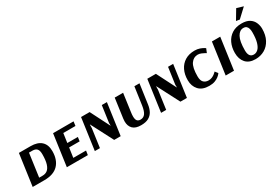

<svg xmlns="http://www.w3.org/2000/svg" viewBox="48 -1679 3789 2638"><g transform="rotate(-30 1942.0 -359.5)"><path d="M321 -500Q431 -500 489 -447Q547 -394 547 -293Q547 -154 473 -77Q399 0 252 0H66L136 -500ZM258 -434 207 -66H262Q306 -66 338 -90Q370 -114 388 -170.5Q406 -227 406 -324Q406 -383 383 -408.5Q360 -434 312 -434Z M941 0H608L678 -500H1003L994 -432H801L780 -285H947L938 -220H771L749 -67H951Z M1462 0H1359L1178 -349H1175L1174 -294L1133 0H1052L1122 -500H1258L1412 -196H1415L1414 -237L1451 -500H1532Z M1782 11Q1694 11 1652 -31.5Q1610 -74 1610 -147Q1610 -168 1613 -190L1656 -500H1789L1750 -219Q1744 -179 1744 -151Q1744 -102 1761.5 -81Q1779 -60 1813 -60Q1862 -60 1889 -98Q1916 -136 1928 -219L1968 -500H2049L2005 -190Q1997 -130 1973 -85Q1949 -40 1903 -14.5Q1857 11 1782 11Z M2513 0H2410L2229 -349H2226L2225 -294L2184 0H2103L2173 -500H2309L2463 -196H2466L2465 -237L2502 -500H2583Z M3058 -396Q3058 -396 3039 -407Q3020 -418 2992 -429.5Q2964 -441 2937 -441Q2870 -441 2828.5 -381.5Q2787 -322 2787 -184Q2787 -117 2816 -88Q2845 -59 2894 -59Q2923 -59 2946.5 -69Q2970 -79 2987 -91.5Q3004 -104 3013.5 -114Q3023 -124 3023 -124L3058 -80Q3058 -80 3047.5 -66.5Q3037 -53 3013.5 -34.5Q2990 -16 2953.5 -2.5Q2917 11 2864 11Q2755 11 2699.5 -49.5Q2644 -110 2644 -205Q2644 -295 2677.5 -364Q2711 -433 2774.5 -472Q2838 -511 2927 -511Q2972 -511 3007.5 -498.5Q3043 -486 3063.5 -473Q3084 -460 3084 -460Z M3260 0H3128L3198 -500H3330Z M3820 -699 3681 -569 3625 -578 3716 -730ZM3884 -307Q3884 -206 3846 -134.5Q3808 -63 3743.5 -26Q3679 11 3599 11Q3496 11 3444 -48.5Q3392 -108 3392 -205Q3392 -293 3424.5 -362Q3457 -431 3519.5 -471Q3582 -511 3672 -511Q3752 -511 3798 -481Q3844 -451 3864 -404Q3884 -357 3884 -307ZM3743 -333Q3743 -363 3736 -388.5Q3729 -414 3712 -429.5Q3695 -445 3663 -445Q3603 -445 3566 -377.5Q3529 -310 3529 -167Q3529 -56 3609 -56Q3646 -56 3676.5 -84Q3707 -112 3725 -173Q3743 -234 3743 -333Z"/></g></svg>

Font: Arsenal SC
Style: Bold Italic
Weight: 700
Italic angle: -9.10001°
Designer: Andrij Shevchenko
Foundry: Stairsfor
Version: Version 2.001; ttfautohint (v1.8.4.7-5d5b)